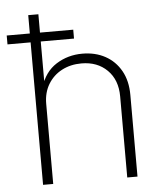

<svg xmlns="http://www.w3.org/2000/svg" viewBox="-70 -774 690 820"><g transform="rotate(-5 274.5 -364.0)"><path d="M125 -343.8V0H81.5V-727.5H125V-414.6H115.2Q135.3 -480.5 185.1 -512Q234.9 -543.5 296.9 -543.5Q352.5 -543.5 395 -520.3Q437.5 -497.1 461.9 -453.9Q486.3 -410.6 486.3 -350.1V0H442.4V-347.7Q442.4 -418.5 400.1 -460.4Q357.9 -502.4 289.6 -502.4Q242.7 -502.4 205.6 -482.9Q168.5 -463.4 146.7 -427.5Q125 -391.6 125 -343.8ZM-17.6 -610.8V-648.9H267.6V-610.8Z"/></g></svg>

Font: Inter 20pt ExtraLight
Style: Regular
Weight: 250
Version: Version 4.001;git-66647c0bb